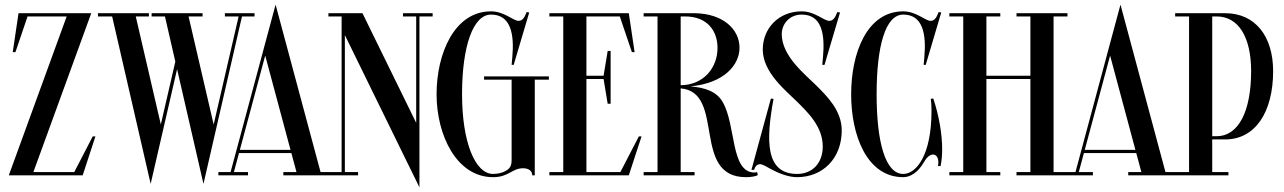

<svg xmlns="http://www.w3.org/2000/svg" viewBox="-20 -757 5545 829"><path d="M300.6 -14H124.1L374 -700H60L35 -532H46.7L98.9 -686H267.9L18 0H337L392 -168H380.3Z M1079 -700H951V-686H1010.3L902.5 -219.4L794.2 -686H854.6V-700H634.6V-686H692.2L737 -491.1L674.4 -219.6L566.2 -686H623V-700H403V-686H464.2L630.5 37L744.6 -458.4L858.5 37L1024.8 -686H1079Z M1169.9 -737 1117.9 -544V-543.7L975.6 -14H922.9V0H1050.9V-14H989.9L1011.9 -96H1238.1L1260.1 -14H1203.4V0H1423.4V-14H1364.1ZM1125.1 -517 1234.3 -110H1015.7Z M1848 -700H1720V-686H1777V-226.6L1545 -700H1398V-686H1455V-14H1398V0H1526V-14H1469V-605.5L1791 52V-686H1848Z M2350 -427H2070V-413H2189V-67.5C2189 -40.8 2182.2 -29.2 2161.4 -18C2148.3 -10.6 2127.9 -6 2109 -6C2032 -6 1975 -142 1975 -350C1975 -558 2023 -694 2100 -694C2186 -694 2201 -609 2192 -510L2189 -477H2198L2265 -703L2254 -705C2244 -679 2235 -667 2219 -667C2196 -667 2157 -708 2100 -708C1942 -708 1865 -526 1865 -350C1865 -174 1951 8 2109 8C2177 8 2190.5 -30.5 2238.5 -30.5C2261 -30.5 2278 -20.5 2278 0H2289V-413H2350Z M2658.6 -14H2512V-416H2586.1L2603.8 -309H2616.5V-537H2603.8L2586.1 -430H2512V-686H2656.1L2708.3 -532H2720L2695 -700H2352V-686H2412V-14H2352V0H2695L2750 -168H2738.3Z M3249 -14C3246 -13.1 3241 -12.1 3238 -12.1C3133 -12.1 3159 -217 3100 -317C3074.3 -362.2 3023.6 -378.9 2960.9 -384C3105.1 -397.4 3173 -475.4 3173 -551C3173 -630.2 3102.5 -698.5 2979 -700V-700H2759V-686H2819V-14H2759V0H2979V-14H2919V-375.4C3113.9 -358.9 2963.5 8 3201 8C3224 8 3244 4 3252 -1ZM2938 -686C3034.8 -686 3078 -623 3078 -550C3078 -467 3021.1 -390.5 2919 -389V-686Z M3421.4 8C3532.4 8 3614.4 -73 3614.4 -194C3614.4 -281 3548.4 -344 3503.4 -389C3458.4 -434 3355.4 -514 3355.4 -609.5C3355.4 -654.9 3390.2 -694 3441.4 -694C3528.9 -694 3542.4 -609 3533.4 -510L3530.4 -477H3540L3607 -703L3595.4 -705C3585.4 -679 3576.4 -667 3560.4 -667C3537.4 -667 3498.4 -708 3441.4 -708C3342.4 -708 3273.4 -635 3273.4 -543C3273.4 -443 3376.4 -363 3421.4 -318C3466.4 -273 3532.4 -211.5 3532.4 -124.5C3532.4 -53.2 3488.2 -6 3421.4 -6C3283 -6 3287.5 -153.5 3319.9 -330L3308.5 -331.5L3224.5 -23.5H3235.9C3239.9 -37.5 3247.9 -47.5 3260.9 -48C3273.4 -48.5 3288.9 -37 3314.9 -23.5C3343.9 -8.5 3384.4 8 3421.4 8Z M3998.5 -330C4000.5 -321 4002 -301 4002 -280C4002 -82 3934 -6 3880 -6C3803 -6 3765 -142 3765 -350C3765 -558 3803 -694 3880 -694C3965 -694 3980 -609 3971 -510L3968 -477H3977L4044 -703L4033 -705C4023 -679 4014 -667 3998 -667C3975 -667 3936 -708 3880 -708C3722 -708 3655 -526 3655 -350C3655 -174 3722 8 3880 8C3911.5 8 3944.6 -13.6 3969.9 -57.9C3982.5 -79.9 3996.9 -89.8 4008.5 -89.8C4025 -89.8 4036 -71 4030 -40H4041C4045.5 -60.5 4048 -85 4048 -112C4048 -177.5 4034.5 -258 4009.5 -332Z M4589 -700H4369V-686H4429V-430H4239V-686H4299V-700H4079V-686H4139V-14H4079V0H4299V-14H4239V-416H4429V-14H4369V0H4589V-14H4529V-686H4589Z M4817.9 -737 4765.9 -544V-543.7L4623.6 -14H4570.9V0H4698.9V-14H4637.9L4659.9 -96H4886.1L4908.1 -14H4851.4V0H5071.4V-14H5012.1ZM4773.1 -517 4882.3 -110H4663.7Z M5270 -155C5400 -155 5477 -273 5477 -450C5477 -600 5400 -700 5270 -700H5054V-686H5114V-14H5054V0H5284V-14H5214V-155ZM5233 -686C5328.5 -686 5382 -595 5382 -450C5382 -278 5328.5 -169 5233 -169H5214V-686Z"/></svg>

Font: Picaflor 36 pt
Style: Regular
Weight: 400
Designer: Ariel Martín Pérez
Foundry: Tunera Type Foundry
Version: Version 1.000;hotconv 1.0.109;makeotfexe 2.5.65596